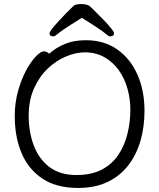

<svg xmlns="http://www.w3.org/2000/svg" viewBox="-20 -912 785 950"><path d="M385 -824Q350 -802 315.5 -780Q281 -758 256 -737Q251 -732 243 -732Q225 -732 225 -748Q225 -753 236.5 -768Q248 -783 266.5 -803.5Q285 -824 305.5 -845Q326 -866 344 -883Q349 -888 359.5 -890Q370 -892 382 -892Q395 -892 407.5 -889Q420 -886 426 -880Q438 -868 457.5 -849Q477 -830 497 -809Q517 -788 530.5 -771Q544 -754 544 -748Q544 -732 526 -732Q518 -732 513 -737Q488 -758 454 -780Q420 -802 385 -824ZM223 -646Q258 -677 302 -695Q346 -713 405 -713Q495 -713 560 -667.5Q625 -622 660 -543Q695 -464 695 -363Q695 -286 675.5 -217Q656 -148 615.5 -95Q575 -42 513 -12Q451 18 366 18Q259 18 189.5 -28.5Q120 -75 86.5 -155Q53 -235 53 -337Q53 -404 69.5 -462.5Q86 -521 110 -565Q134 -609 158 -633.5Q182 -658 197 -658Q205 -658 212 -654.5Q219 -651 223 -646ZM358 -46Q432 -46 483 -72.5Q534 -99 565 -145Q596 -191 610.5 -249.5Q625 -308 625 -371Q625 -422 611 -472.5Q597 -523 568.5 -563.5Q540 -604 497.5 -628.5Q455 -653 399 -653Q356 -653 307.5 -633Q259 -613 217 -573.5Q175 -534 148.5 -475Q122 -416 122 -339Q122 -259 147 -192.5Q172 -126 224 -86Q276 -46 358 -46Z"/></svg>

Font: Moon Stars Kai T HW
Style: Regular
Weight: 400
Designer: GuiWonder
Version: Version 1.101